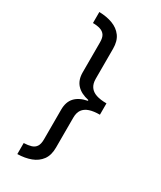

<svg xmlns="http://www.w3.org/2000/svg" viewBox="-229 -871 912 1085"><g transform="rotate(30 227.5 -328.5)"><path d="M374 -291Q334 -291 307 -282Q280 -273 266 -253.5Q252 -234 252 -201V-6Q252 44 229.5 74.5Q207 105 168.5 119.5Q130 134 81 135V63Q109 62 129 56Q149 50 159.5 34Q170 18 170 -13V-206Q170 -257 197 -286Q224 -315 276 -325V-330Q224 -341 197 -370.5Q170 -400 170 -450V-645Q170 -676 159.5 -691.5Q149 -707 129 -713.5Q109 -720 81 -720V-792Q130 -791 168.5 -776.5Q207 -762 229.5 -731.5Q252 -701 252 -651V-455Q252 -423 266 -403Q280 -383 307 -374Q334 -365 374 -365Z"/></g></svg>

Font: lkannada05
Style: Book
Weight: 400
Designer: Jelle Bosma - Monotype Design Team
Foundry: Monotype Imaging Inc.
Version: Version 2.003